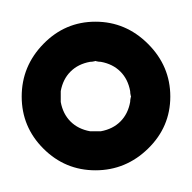

<svg xmlns="http://www.w3.org/2000/svg" viewBox="-36 -106 177 177"><path d="M29 -40Q22 -33 20 -22Q20 -20 20 -18Q20 -16 20 -17Q20 -18 20 -16Q20 -14 20 -12Q22 -1 29 6Q36 13 47 15Q49 15 51 15Q53 15 52 15Q51 15 53 15Q55 15 57 15Q68 13 75 6Q82 -1 84 -12Q84 -14 84.5 -16Q85 -18 85 -17Q85 -16 84.5 -18Q84 -20 84 -22Q82 -33 75 -40Q68 -47 57 -49Q55 -49 53 -49.5Q51 -50 52 -50Q53 -50 51 -49.5Q49 -49 47 -49Q36 -47 29 -40ZM52 -86Q80 -86 100.5 -65.5Q121 -45 121 -17Q121 11 100.5 31Q80 51 52 51Q24 51 4 31Q-16 11 -16 -17Q-16 -45 4 -65.5Q24 -86 52 -86Z"/></svg>

Font: FRB American Cursive Guidelines Arrows Ultra
Style: Bold Italic
Weight: 1000
Italic angle: -25°
Version: Version 2.0;Modular Font Editor K font №1